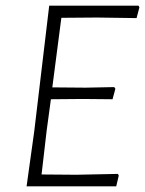

<svg xmlns="http://www.w3.org/2000/svg" viewBox="-20 -659 513 679"><path d="M397 -44 400 -38 391 0H74L101 -194L154 -639H470L473 -633L463 -595L323 -597L197 -596L165 -350L283 -349L384 -351L388 -345L378 -308L273 -309L160 -308L145 -197L127 -42L250 -41Z"/></svg>

Font: Alegreya Sans SC Light
Style: Italic
Weight: 300
Italic angle: -7°
Designer: Juan Pablo del Peral
Foundry: Huerta Tipografica
Version: Version 2.007